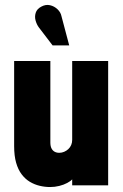

<svg xmlns="http://www.w3.org/2000/svg" viewBox="-20 -747 494 774"><path d="M228 -681Q225 -697 212 -709.5Q199 -722 181.5 -726Q164 -730 146 -720Q129 -711 124 -695.5Q119 -680 123.5 -664Q128 -648 137 -636L192 -564H259ZM271 -24V0H416V-501H271V-183Q271 -172 267 -162.5Q263 -153 255.5 -146Q248 -139 238.5 -135Q229 -131 219 -131Q208 -131 200 -135.5Q192 -140 187.5 -149Q183 -158 183 -173V-501H37V-158Q37 -119 45 -91Q53 -63 67.5 -44Q82 -25 100.5 -14Q119 -3 140 2Q161 7 182 7Q201 7 219 2.5Q237 -2 251 -9.5Q265 -17 271 -24Z"/></svg>

Font: Advent Pro ExtraBold
Style: Regular
Weight: 800
Designer: VivaRado, Andreas Kalpakidis
Foundry: VivaRado, Andreas Kalpakidis
Version: Version 3.000